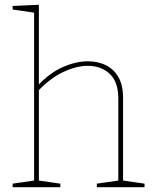

<svg xmlns="http://www.w3.org/2000/svg" viewBox="-20 -785 650 805"><path d="M33 0V-15L130 -29L123 -21V-739L130 -731L33 -745V-760L143 -765V-424L139 -427Q189 -480 244 -504Q299 -528 348 -528Q392 -528 426 -510.5Q460 -493 478.5 -458Q497 -423 496 -368V-21L489 -29L586 -15V0H386V-15L483 -29L476 -21V-363Q478 -438 442 -473.5Q406 -509 347 -509Q301 -509 246 -483.5Q191 -458 139 -403L143 -414V-21L136 -29L233 -15V0Z"/></svg>

Font: Bitter Thin
Style: Regular
Weight: 100
Designer: Sol Matas, and Bitter project Authors
Foundry: Sol Matas
Version: Version 2.002